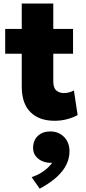

<svg xmlns="http://www.w3.org/2000/svg" viewBox="-20 -682 496 1108"><path d="M295 15Q206 15 155.8 -34.8Q105.5 -84.5 105.5 -182.5V-661.5H287.5V-515H401.5V-372H287.5V-212Q287.5 -175 305 -160Q322.5 -145 348 -145Q363 -145 378.2 -148.8Q393.5 -152.5 406.5 -160L428 -18Q404.5 -4.5 369.5 5.2Q334.5 15 295 15ZM10 -372V-515H121V-372ZM209 407 162.5 340Q201 328 232.2 305.2Q263.5 282.5 281 257.5Q251.5 259 226.5 249Q201.5 239 186.2 219.2Q171 199.5 171 172Q171 128 198.5 102.2Q226 76.5 270 76.5Q318.5 76.5 349.8 108.5Q381 140.5 381 191Q381 232 362.5 269.2Q344 306.5 306 340.8Q268 375 209 407Z"/></svg>

Font: Geologica ExtraBold
Style: Regular
Weight: 800
Designer: Sindre Bremnes, Frode Helland
Foundry: Monokrom Skriftforlag AS
Version: Version 1.010;gftools[0.9.28]